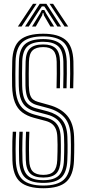

<svg xmlns="http://www.w3.org/2000/svg" viewBox="-20 -985 455 1012"><path d="M208.5 7.2Q126 7.2 87.1 -25.8Q48.2 -58.8 45.5 -138.8Q45 -164.5 44.8 -190.1Q44.5 -215.8 45.1 -240.8Q45.8 -265.8 47.2 -290.5H65Q63.8 -271 63 -247.9Q62.2 -224.8 62.2 -197.9Q62.2 -171 63.2 -139.5Q65.8 -67.2 100.1 -37.1Q134.5 -7 208.5 -7Q282.8 -7 316.1 -37.8Q349.5 -68.5 352.2 -139.5Q353.2 -159 353.5 -179.8Q353.8 -200.5 353.8 -221.8Q353.8 -243 352.8 -264.5Q350.5 -330.5 319.9 -365.4Q289.2 -400.2 235.5 -414.8L175.5 -431Q155.2 -436.5 141.9 -447.4Q128.5 -458.2 121.9 -478.9Q115.2 -499.5 114.2 -533.8Q113.5 -565.8 113.9 -596.2Q114.2 -626.8 115 -660.5Q116.2 -708.8 138 -729.8Q159.8 -750.8 208 -750.8Q251.5 -750.8 273.2 -730.6Q295 -710.5 296.5 -659.5Q297.2 -634.2 297 -596.6Q296.8 -559 295.8 -519.8H278Q279 -559.8 279.2 -596.1Q279.5 -632.5 278.8 -659Q277.8 -701.5 260.8 -719.1Q243.8 -736.8 208 -736.8Q170 -736.8 151.8 -719.4Q133.5 -702 132.5 -659.2Q131.8 -627.8 131.5 -596.5Q131.2 -565.2 132 -534.2Q132.8 -503.5 138.2 -486.2Q143.8 -469 154.1 -460.8Q164.5 -452.5 179.8 -448.2L239.2 -431.5Q301 -414.5 334.4 -375Q367.8 -335.5 370.5 -265.2Q371.2 -245.2 371.4 -223.4Q371.5 -201.5 371.1 -179.8Q370.8 -158 370 -138.8Q366.8 -60.8 329.2 -26.8Q291.8 7.2 208.5 7.2ZM208.5 -21Q143.5 -21 113.2 -48.2Q83 -75.5 80.8 -140Q80.2 -166.8 80 -191.9Q79.8 -217 80.4 -241.5Q81 -266 82.2 -290.5H99.8Q98.8 -267.8 98.1 -244Q97.5 -220.2 97.5 -194.6Q97.5 -169 98.5 -140.5Q100.5 -83.5 126.2 -59.4Q152 -35.2 208.5 -35.2Q264.8 -35.2 289.9 -60Q315 -84.8 317 -140.5Q318 -160.8 318.2 -180.9Q318.5 -201 318.5 -221.6Q318.5 -242.2 317.5 -263Q316.2 -298 305.8 -321.5Q295.2 -345 275.6 -359.4Q256 -373.8 227.8 -381.2L167.2 -397.2Q140.5 -404.5 121.1 -418.8Q101.8 -433 91 -460.1Q80.2 -487.2 79 -532.8Q78.5 -553.5 78.5 -574.9Q78.5 -596.2 78.9 -618Q79.2 -639.8 79.8 -661.2Q81.5 -724.8 111.5 -751.9Q141.5 -779 208 -779Q270 -779 299.8 -752.4Q329.5 -725.8 331.8 -660.5Q332.5 -635.8 332.2 -597Q332 -558.2 330.8 -519.8H313.2Q314.2 -559.2 314.5 -597.1Q314.8 -635 314 -660Q312.2 -718.5 286.2 -741.6Q260.2 -764.8 208 -764.8Q151 -764.8 125 -741Q99 -717.2 97.2 -660.8Q96.5 -630.5 96.2 -596.9Q96 -563.2 96.8 -533Q97.8 -493.8 106.2 -470Q114.8 -446.2 131 -433.4Q147.2 -420.5 171.5 -414L231.5 -398Q278.5 -385.5 305.8 -354.9Q333 -324.2 335.2 -263.8Q336 -241.2 336.2 -221Q336.5 -200.8 336.1 -181Q335.8 -161.2 334.8 -140Q332.2 -77 303.1 -49Q274 -21 208.5 -21ZM208.5 -49.2Q161.2 -49.2 139.4 -70.5Q117.5 -91.8 116 -141.2Q115.5 -165.8 115.1 -189.9Q114.8 -214 115.4 -238.9Q116 -263.8 117.2 -290.5H134.8Q133.8 -263 133.1 -239.6Q132.5 -216.2 132.8 -192.9Q133 -169.5 133.8 -141.5Q135 -99.2 152.8 -81.2Q170.5 -63.2 208.5 -63.2Q246 -63.2 263 -81.6Q280 -100 281.8 -141.5Q282.8 -165 283.1 -184.8Q283.5 -204.5 283.4 -223.1Q283.2 -241.8 282.2 -261.8Q281.5 -288 274.1 -305.1Q266.8 -322.2 253.4 -332.4Q240 -342.5 220.2 -347.8L159.2 -364Q122.5 -373.8 97.1 -392.9Q71.8 -412 58.5 -445.5Q45.2 -479 43.8 -531.8Q43.2 -560.5 43.4 -593.2Q43.5 -626 44.5 -662.2Q46.8 -741 85.5 -774.1Q124.2 -807.2 208 -807.2Q286 -807.2 325.1 -775.2Q364.2 -743.2 367 -661.8Q367.8 -637.8 367.6 -599.2Q367.5 -560.8 366 -519.8H348.5Q349.8 -558 349.9 -596.6Q350 -635.2 349.2 -661Q347 -734 312.9 -763.6Q278.8 -793.2 208 -793.2Q132.8 -793.2 98.5 -763.1Q64.2 -733 62 -661.8Q61.2 -633.2 61 -596.6Q60.8 -560 61.5 -532Q62.5 -485.5 73.8 -455.2Q85 -425 107.2 -407.4Q129.5 -389.8 163.5 -380.5L224 -364.5Q246.8 -358.5 263.2 -346.8Q279.8 -335 289.2 -314.6Q298.8 -294.2 300 -262.5Q300.5 -242.8 300.8 -222.9Q301 -203 300.8 -182.6Q300.5 -162.2 299.5 -141Q297.5 -92 276.4 -70.6Q255.2 -49.2 208.5 -49.2ZM74.2 -845 154 -965H172.8L93.5 -845ZM111.8 -845 189.5 -965H224.5L302 -845H282.5L229.8 -927L213.5 -951.2H200.5L184 -926.8L131.5 -845ZM148.8 -845 190.8 -913.2 200.5 -932.2H213.8L223.5 -913.2L265.5 -845H245.8L211.8 -903.5L208.5 -917H205.5L202 -903.5L168.5 -845ZM320.5 -845 241 -965H259.8L339.5 -845Z"/></svg>

Font: Big Shoulders Inline Text Thin Medium
Style: Regular
Weight: 500
Version: Version 2.002